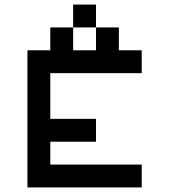

<svg xmlns="http://www.w3.org/2000/svg" viewBox="-20 -820 740 840"><path d="M600 -600H500V-700H400V-600H300V-700H200V-600H100V0H600V-100H200V-200H400V-300H200V-500H600ZM300 -700H400V-800H300Z"/></svg>

Font: FT88
Style: Regular
Weight: 400
Designer: Ange Degheest & Mandy Elbé
Foundry: Velvetyne Type Foundry
Version: Version 1.000;FEAKit 1.0